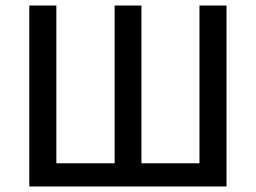

<svg xmlns="http://www.w3.org/2000/svg" viewBox="-20 -675 927 695"><path d="M86 0V-655H184V-84H395V-655H492V-84H702V-655H800V0Z"/></svg>

Font: Source Sans 3 Medium
Style: Regular
Weight: 500
Designer: Paul D. Hunt
Foundry: Adobe
Version: Version 3.052;hotconv 1.1.0;makeotfexe 2.6.0